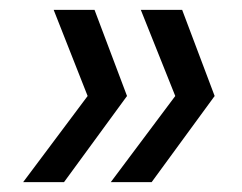

<svg xmlns="http://www.w3.org/2000/svg" viewBox="-20 -490 492 390"><path d="M172 -470 238 -295 110 -120H27L158 -295L89 -470ZM350 -470 416 -295 288 -120H205L336 -295L266 -470Z"/></svg>

Font: DM Sans 24pt
Style: Italic
Weight: 400
Italic angle: -10°
Designer: Colophon Foundry, Jonny Pinhorn
Foundry: Colophon Foundry
Version: Version 4.004;gftools[0.9.30]